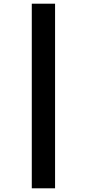

<svg xmlns="http://www.w3.org/2000/svg" viewBox="-20 -788 470 1039"><path d="M152 -768H278V231H152Z"/></svg>

Font: Noto Sans Gujarati ExtraCondensed ExtraBold
Style: Regular
Weight: 800
Width: 2
Designer: Jelle Bosma - Monotype Design Team, Universal Thirst
Foundry: Monotype Imaging Inc.
Version: Version 2.106; ttfautohint (v1.8.4.7-5d5b)